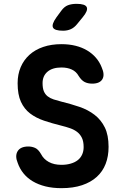

<svg xmlns="http://www.w3.org/2000/svg" viewBox="-20 -970 640 1000"><path d="M389.6 -574.5Q377 -597.2 354 -607.8Q331 -618.5 300 -618.5Q253.1 -618.5 227.4 -596.5Q201.7 -574.6 201.7 -537.2Q201.7 -510.4 208.6 -494.2Q215.5 -478.1 228.5 -468.1Q241.5 -458 259.7 -452.1Q277.8 -446.2 300 -440.6Q350.1 -428.3 394.4 -413.2Q438.7 -398 472.5 -372Q506.3 -345.9 525.9 -306.2Q545.5 -266.4 545.5 -205.3Q545.5 -155.9 530.2 -116.4Q514.9 -76.8 484 -48.8Q453.1 -20.7 407.3 -5.4Q361.4 10 300 10Q254.3 10 217 0.8Q179.7 -8.5 151.1 -25.4Q122.4 -42.4 102.7 -66.6Q83 -90.8 72.5 -120.7Q56.9 -157.9 71.8 -182.4Q86.7 -207 128 -207Q145.9 -207 162.7 -199.7Q179.4 -192.4 193.7 -167.6Q207 -141.3 234.1 -126.4Q261.2 -111.5 300 -111.5Q326.4 -111.5 348 -117.8Q369.7 -124 384.5 -135.5Q399.4 -147 407.5 -164.5Q415.6 -181.9 415.6 -203.9Q415.6 -233.6 406.5 -252.2Q397.4 -270.9 381.7 -282.9Q366 -295 345 -302.2Q324.1 -309.5 300 -315.4Q251.4 -327.4 209.4 -341.5Q167.4 -355.7 136.8 -379Q106.2 -402.4 89 -439.8Q71.8 -477.3 71.8 -536.6Q71.8 -582.7 87.8 -620.3Q103.9 -657.9 133.5 -684.6Q163.1 -711.3 205.2 -725.6Q247.4 -740 300 -740Q340 -740 373.6 -731.6Q407.3 -723.2 434 -707.2Q460.7 -691.2 479.8 -669Q498.8 -646.7 509.3 -620Q526.9 -580.8 513.3 -557.6Q499.6 -534.4 460.2 -534.4Q437.4 -534.4 420.6 -543Q403.9 -551.7 389.6 -574.5ZM308.6 -810Q263.6 -810 255.8 -826.9Q248.1 -843.8 274.1 -880L299.3 -914.2Q314.9 -935.6 334 -942.8Q353.2 -950 378.6 -950Q423.9 -950 431.8 -932.6Q439.7 -915.2 411.3 -880.8L381 -843.8Q366.8 -826.2 348.9 -818.1Q330.9 -810 308.6 -810Z"/></svg>

Font: Maple Mono
Style: Regular
Weight: 400
Monospace: yes
Designer: subframe7536
Version: Version 7.300